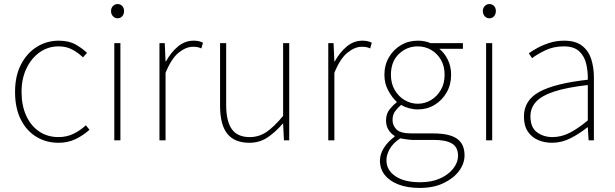

<svg xmlns="http://www.w3.org/2000/svg" viewBox="-20 -690 3022 944"><path d="M268 12Q207 12 158.5 -17.5Q110 -47 82 -103Q54 -159 54 -238Q54 -318 84 -374.5Q114 -431 162.5 -460.5Q211 -490 268 -490Q318 -490 351 -471.5Q384 -453 408 -430L388 -408Q364 -431 335 -446.5Q306 -462 268 -462Q217 -462 176 -433.5Q135 -405 110.5 -354.5Q86 -304 86 -238Q86 -172 108.5 -122Q131 -72 172 -44Q213 -16 268 -16Q309 -16 343 -33Q377 -50 402 -74L420 -52Q390 -25 352.5 -6.5Q315 12 268 12Z M542 0V-478H572V0ZM558 -600Q545 -600 535.5 -610Q526 -620 526 -636Q526 -651 535.5 -660.5Q545 -670 558 -670Q572 -670 581 -660.5Q590 -651 590 -636Q590 -620 581 -610Q572 -600 558 -600Z M764 0V-478H790L794 -388H796Q820 -432 854.5 -461Q889 -490 932 -490Q944 -490 955 -488Q966 -486 978 -480L970 -452Q958 -457 950 -458.5Q942 -460 928 -460Q895 -460 859 -431.5Q823 -403 794 -332V0Z M1206 12Q1133 12 1097.5 -32.5Q1062 -77 1062 -170V-478H1092V-174Q1092 -95 1119.5 -55.5Q1147 -16 1208 -16Q1253 -16 1290 -41Q1327 -66 1372 -120V-478H1402V0H1376L1372 -82H1370Q1334 -40 1295 -14Q1256 12 1206 12Z M1594 0V-478H1620L1624 -388H1626Q1650 -432 1684.5 -461Q1719 -490 1762 -490Q1774 -490 1785 -488Q1796 -486 1808 -480L1800 -452Q1788 -457 1780 -458.5Q1772 -460 1758 -460Q1725 -460 1689 -431.5Q1653 -403 1624 -332V0Z M2044 234Q1983 234 1939 217Q1895 200 1871.5 170Q1848 140 1848 100Q1848 68 1867.5 37Q1887 6 1920 -18V-22Q1902 -33 1890 -52Q1878 -71 1878 -98Q1878 -131 1896.5 -153.5Q1915 -176 1930 -186V-190Q1908 -210 1889 -244.5Q1870 -279 1870 -322Q1870 -370 1892 -408Q1914 -446 1951 -468Q1988 -490 2034 -490Q2054 -490 2070 -486.5Q2086 -483 2096 -478H2256V-450H2140Q2166 -429 2182 -396Q2198 -363 2198 -322Q2198 -274 2176 -235.5Q2154 -197 2117 -174.5Q2080 -152 2034 -152Q2013 -152 1991 -158Q1969 -164 1952 -174Q1936 -161 1923 -143.5Q1910 -126 1910 -100Q1910 -73 1929.5 -53.5Q1949 -34 2004 -34H2110Q2190 -34 2227 -8Q2264 18 2264 74Q2264 114 2237 150.5Q2210 187 2160.5 210.5Q2111 234 2044 234ZM2046 206Q2103 206 2144.5 187Q2186 168 2209 138Q2232 108 2232 76Q2232 34 2202.5 16Q2173 -2 2116 -2H2006Q2002 -2 1985 -4Q1968 -6 1948 -10Q1912 14 1896 42.5Q1880 71 1880 98Q1880 146 1923.5 176Q1967 206 2046 206ZM2034 -180Q2069 -180 2099 -198Q2129 -216 2147.5 -248Q2166 -280 2166 -322Q2166 -365 2148 -396Q2130 -427 2100 -444.5Q2070 -462 2034 -462Q1980 -462 1941 -424.5Q1902 -387 1902 -322Q1902 -280 1920.5 -248Q1939 -216 1969 -198Q1999 -180 2034 -180Z M2370 0V-478H2400V0ZM2386 -600Q2373 -600 2363.5 -610Q2354 -620 2354 -636Q2354 -651 2363.5 -660.5Q2373 -670 2386 -670Q2400 -670 2409 -660.5Q2418 -651 2418 -636Q2418 -620 2409 -610Q2400 -600 2386 -600Z M2694 12Q2657 12 2625.5 -1.5Q2594 -15 2575 -43.5Q2556 -72 2556 -117Q2556 -197 2632 -238.5Q2708 -280 2870 -298Q2871 -337 2862.5 -375Q2854 -413 2828 -437.5Q2802 -462 2752 -462Q2701 -462 2660 -442Q2619 -422 2596 -404L2580 -428Q2595 -439 2621 -453.5Q2647 -468 2681 -479Q2715 -490 2754 -490Q2810 -490 2842 -465Q2874 -440 2887 -399Q2900 -358 2900 -310V0H2874L2870 -64H2868Q2831 -34 2786.5 -11Q2742 12 2694 12ZM2696 -16Q2740 -16 2781 -37Q2822 -58 2870 -98V-272Q2765 -260 2703.5 -239.5Q2642 -219 2615 -189Q2588 -159 2588 -118Q2588 -63 2620.5 -39.5Q2653 -16 2696 -16Z"/></svg>

Font: Assistant ExtraLight ExtraLight
Style: Regular
Weight: 250
Version: Version 3.000